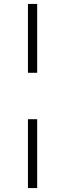

<svg xmlns="http://www.w3.org/2000/svg" viewBox="-20 -762 331 976"><path d="M122 -742H169V-392H122ZM122 -156H169V194H122Z"/></svg>

Font: Idrija Light
Style: Regular
Weight: 300
Designer: Julieta Ulanovsky
Foundry: Julieta Ulanovsky
Version: Version 7.200